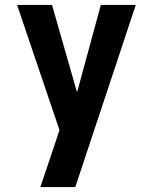

<svg xmlns="http://www.w3.org/2000/svg" viewBox="-20 -550 616 775"><path d="M143 205H284L528 -530H387L291 -177L190 -530H49L220 -25L203 27Q188 71 173 115.5Q158 160 143 205Z"/></svg>

Font: Iosevka Sparkle Extrabold
Style: Regular
Weight: 800
Designer: Belleve Invis
Foundry: Belleve Invis
Version: Version 4.5.0; ttfautohint (v1.8.3)